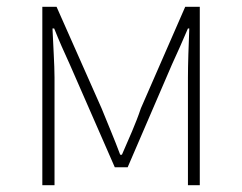

<svg xmlns="http://www.w3.org/2000/svg" viewBox="-20 -547 714 567"><path d="M105 -527V0H141V-318C141 -357 137 -412 135 -463H140C155 -425 170 -392 186 -357L319 -53H357L488 -357C504 -392 519 -425 535 -463H539C537 -412 535 -357 535 -318V0H570V-527H527L396 -227C381 -182 360 -136 340 -90H335C318 -136 298 -182 280 -227L147 -527Z"/></svg>

Font: Kinto Sans Thin
Style: Regular
Weight: 100
Designer: Authors: Ryoko NISHIZUKA  (kana & ideographs); Paul D. Hunt (Latin, Greek & Cyrillic); Wenlong ZHANG  (bopomofo); Sandol
Foundry: Adobe Systems Incorporated, ookami Inc.
Version: Version 0.001